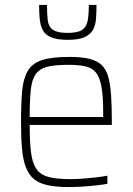

<svg xmlns="http://www.w3.org/2000/svg" viewBox="-20 -748 536 776"><path d="M258 8Q207 8 172.5 0.5Q138 -7 117 -24.5Q96 -42 84.5 -72Q73 -102 69 -147Q65 -192 65 -254Q65 -329 69.5 -379.5Q74 -430 92 -461Q110 -492 149.5 -505Q189 -518 260 -518Q309 -518 340.5 -510.5Q372 -503 390.5 -485.5Q409 -468 417.5 -437.5Q426 -407 429 -362Q432 -317 432 -256V-243H100Q100 -178 105 -135Q110 -92 125.5 -67.5Q141 -43 174 -33.5Q207 -24 263 -24Q287 -24 314.5 -26Q342 -28 368 -31Q394 -34 414 -38V-5Q397 -2 371 1Q345 4 315.5 6Q286 8 258 8ZM397 -256V-296Q397 -360 390 -398Q383 -436 367.5 -455Q352 -474 324.5 -480Q297 -486 257 -486Q204 -486 172.5 -478.5Q141 -471 125 -449Q109 -427 104.5 -385.5Q100 -344 100 -275H416ZM254 -587Q210 -587 186 -597.5Q162 -608 152.5 -627Q143 -646 140.5 -671.5Q138 -697 138 -728H170Q170 -691 173 -665.5Q176 -640 194 -627.5Q212 -615 253 -615Q295 -615 312.5 -627.5Q330 -640 334.5 -665Q339 -690 339 -728H370Q370 -697 368 -671.5Q366 -646 355.5 -627Q345 -608 321 -597.5Q297 -587 254 -587Z"/></svg>

Font: Saira SemiCondensed Thin
Style: Regular
Weight: 250
Width: 4
Designer: Hector Gatti with collaboration of the Omnibus-Type team
Foundry: Omnibus-Type
Version: Version 1.101